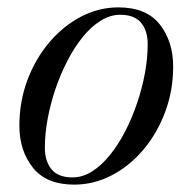

<svg xmlns="http://www.w3.org/2000/svg" viewBox="-20 -490 526 520"><path d="M181 10Q105.5 10 69 -36Q32.5 -82 32.5 -149.5Q32.5 -215 54.2 -273Q76 -331 113.5 -375.2Q151 -419.5 199.2 -444.8Q247.5 -470 300.5 -470Q376.5 -470 412.8 -423.8Q449 -377.5 449 -310Q449 -244.5 427.2 -186.5Q405.5 -128.5 368 -84.2Q330.5 -40 282.2 -15Q234 10 181 10ZM176 -9.5Q203.5 -9.5 229 -25.5Q254.5 -41.5 277.2 -69.5Q300 -97.5 318.8 -133.8Q337.5 -170 351.2 -210.5Q365 -251 372.5 -292Q380 -333 380 -370Q380 -407 362 -428.5Q344 -450 305.5 -450Q278.5 -450 252.8 -434Q227 -418 204.2 -390Q181.5 -362 162.8 -325.8Q144 -289.5 130.2 -249Q116.5 -208.5 109 -167.8Q101.5 -127 101.5 -89.5Q101.5 -53 119.8 -31.2Q138 -9.5 176 -9.5Z"/></svg>

Font: Bodoni Moda SC
Style: Italic
Weight: 400
Italic angle: -13°
Designer: Owen Earl
Foundry: indestructible type
Version: Version 2.005